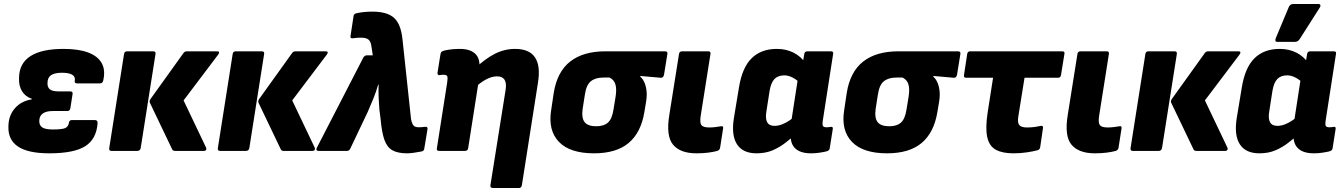

<svg xmlns="http://www.w3.org/2000/svg" viewBox="-20 -753 6693 958"><path d="M226 12Q120 12 69.5 -22Q19 -56 22 -124Q23 -177 54.5 -213Q86 -249 138 -257L139 -260Q106 -271 89.5 -298.5Q73 -326 75 -365Q76 -437 132 -473Q188 -509 297 -509Q372 -509 420 -491Q468 -473 487.5 -438Q507 -403 495 -351Q492 -337 479 -337H364Q351 -337 353 -350Q357 -370 340.5 -380Q324 -390 289 -390Q253 -390 235 -378Q217 -366 217 -339Q216 -318 228.5 -307.5Q241 -297 272 -297H330Q345 -297 342 -283L331 -213Q329 -199 315 -199H243Q211 -199 194 -187Q177 -175 176 -152Q175 -128 190.5 -117.5Q206 -107 243 -107Q290 -107 305.5 -114Q321 -121 324 -141Q326 -154 339 -154H453Q467 -154 467 -140Q462 -60 406 -24Q350 12 226 12Z M854 0Q842 0 839 -8L728 -240Q724 -249 731 -259L896 -489Q902 -497 913 -497H1063Q1072 -497 1073 -492.5Q1074 -488 1069 -481L896 -252L1008 -17Q1011 -10 1008 -5Q1005 0 998 0ZM536 0Q523 0 525 -14L599 -484Q601 -497 615 -497H744Q758 -497 756 -484L682 -14Q679 0 665 0Z M1396 0Q1384 0 1381 -8L1270 -240Q1266 -249 1273 -259L1438 -489Q1444 -497 1455 -497H1605Q1614 -497 1615 -492.5Q1616 -488 1611 -481L1438 -252L1550 -17Q1553 -10 1550 -5Q1547 0 1540 0ZM1078 0Q1065 0 1067 -14L1141 -484Q1143 -497 1157 -497H1286Q1300 -497 1298 -484L1224 -14Q1221 0 1207 0Z M2011 12Q1966 12 1939 -2.5Q1912 -17 1898.5 -54Q1885 -91 1879 -159L1873 -206Q1871 -230 1869.5 -263Q1868 -296 1869 -331H1867Q1857 -296 1843.5 -262.5Q1830 -229 1815 -195L1728 -12Q1723 0 1711 0H1569Q1562 0 1559.5 -4.5Q1557 -9 1561 -16L1793 -466Q1800 -477 1811 -477H1840L1833 -523Q1830 -546 1818.5 -555.5Q1807 -565 1782 -565Q1773 -565 1762.5 -564.5Q1752 -564 1741 -562Q1726 -560 1729 -574L1744 -672Q1745 -684 1759 -687Q1777 -691 1797.5 -693Q1818 -695 1838 -695Q1911 -695 1945.5 -664.5Q1980 -634 1988 -559L2031 -158Q2034 -143 2038.5 -134Q2043 -125 2050.5 -121.5Q2058 -118 2069 -118Q2077 -118 2083.5 -118.5Q2090 -119 2099 -120Q2115 -123 2113 -108L2097 -12Q2096 1 2082 3Q2062 7 2043 9.5Q2024 12 2011 12Z M2440 185Q2425 185 2427 171L2503 -306Q2513 -372 2460 -372Q2434 -372 2405 -356.5Q2376 -341 2344 -311L2348 -410Q2402 -461 2450 -485Q2498 -509 2550 -509Q2621 -509 2649.5 -466.5Q2678 -424 2664 -339L2584 171Q2581 185 2570 185ZM2171 0Q2157 0 2160 -14L2211 -340Q2215 -365 2211.5 -372.5Q2208 -380 2194 -380Q2188 -380 2183 -379.5Q2178 -379 2173 -378Q2162 -377 2163 -390L2178 -484Q2180 -492 2183.5 -495Q2187 -498 2198 -501Q2215 -505 2235 -507Q2255 -509 2274 -509Q2329 -509 2354 -482Q2379 -455 2370 -402L2367 -377L2369 -352L2316 -14Q2314 0 2300 0Z M2944 12Q2824 12 2769 -45Q2714 -102 2730 -203L2743 -290Q2760 -395 2825 -446Q2890 -497 3001 -497H3298Q3312 -497 3310 -484L3293 -379Q3289 -364 3277 -365L3175 -374V-370Q3186 -361 3194 -344.5Q3202 -328 3205.5 -303.5Q3209 -279 3204 -247L3195 -193Q3178 -91 3116.5 -39.5Q3055 12 2944 12ZM2955 -123Q2993 -123 3013.5 -141.5Q3034 -160 3041 -206L3051 -267Q3056 -298 3053.5 -317.5Q3051 -337 3042.5 -348.5Q3034 -360 3021 -366H2990Q2951 -366 2928 -347.5Q2905 -329 2898 -279L2887 -209Q2881 -163 2897.5 -143Q2914 -123 2955 -123Z M3455 12Q3374 12 3338 -31.5Q3302 -75 3320 -182L3368 -484Q3370 -497 3384 -497H3514Q3527 -497 3525 -484L3476 -174Q3471 -140 3480 -128.5Q3489 -117 3519 -117Q3534 -117 3550 -119Q3566 -121 3578 -123Q3590 -126 3588 -112L3573 -16Q3571 -4 3559 0Q3541 5 3514.5 8.5Q3488 12 3455 12Z M3755 12Q3686 12 3657 -33.5Q3628 -79 3642 -165L3667 -316Q3683 -416 3730.5 -462.5Q3778 -509 3856 -509Q3903 -509 3940 -490Q3977 -471 4000 -437L3982 -328Q3962 -351 3938.5 -364Q3915 -377 3894 -377Q3862 -377 3844.5 -359Q3827 -341 3820 -300L3804 -197Q3798 -161 3808 -143Q3818 -125 3845 -125Q3862 -125 3881 -132Q3900 -139 3920 -152.5Q3940 -166 3961 -186L3957 -89Q3929 -64 3899.5 -41Q3870 -18 3835 -3Q3800 12 3755 12ZM4027 12Q3970 12 3944.5 -16Q3919 -44 3927 -98L3931 -123L3928 -146L3967 -399L3986 -441L3993 -484Q3995 -497 4009 -497H4126Q4140 -497 4137 -484L4086 -155Q4082 -130 4086.5 -124Q4091 -118 4103 -118Q4110 -118 4115.5 -118.5Q4121 -119 4125 -120Q4138 -122 4135 -108L4120 -13Q4119 -1 4101 3Q4083 7 4064.5 9.5Q4046 12 4027 12Z M4406 12Q4286 12 4231 -45Q4176 -102 4192 -203L4205 -290Q4222 -395 4287 -446Q4352 -497 4463 -497H4760Q4774 -497 4772 -484L4755 -379Q4751 -364 4739 -365L4637 -374V-370Q4648 -361 4656 -344.5Q4664 -328 4667.5 -303.5Q4671 -279 4666 -247L4657 -193Q4640 -91 4578.5 -39.5Q4517 12 4406 12ZM4417 -123Q4455 -123 4475.5 -141.5Q4496 -160 4503 -206L4513 -267Q4518 -298 4515.5 -317.5Q4513 -337 4504.5 -348.5Q4496 -360 4483 -366H4452Q4413 -366 4390 -347.5Q4367 -329 4360 -279L4349 -209Q4343 -163 4359.5 -143Q4376 -123 4417 -123Z M5037 12Q4981 12 4948.5 -6Q4916 -24 4906 -68.5Q4896 -113 4908 -192L4935 -365H4801Q4787 -365 4790 -379L4806 -484Q4808 -497 4821 -497H5280Q5294 -497 5291 -484L5274 -379Q5272 -365 5259 -365H5092L5061 -172Q5056 -142 5065.5 -129.5Q5075 -117 5104 -117Q5125 -117 5143 -119.5Q5161 -122 5174 -125Q5186 -127 5184 -114L5170 -18Q5168 -6 5156 -3Q5137 2 5105 7Q5073 12 5037 12Z M5443 12Q5362 12 5326 -31.5Q5290 -75 5308 -182L5356 -484Q5358 -497 5372 -497H5502Q5515 -497 5513 -484L5464 -174Q5459 -140 5468 -128.5Q5477 -117 5507 -117Q5522 -117 5538 -119Q5554 -121 5566 -123Q5578 -126 5576 -112L5561 -16Q5559 -4 5547 0Q5529 5 5502.5 8.5Q5476 12 5443 12Z M5950 0Q5938 0 5935 -8L5824 -240Q5820 -249 5827 -259L5992 -489Q5998 -497 6009 -497H6159Q6168 -497 6169 -492.5Q6170 -488 6165 -481L5992 -252L6104 -17Q6107 -10 6104 -5Q6101 0 6094 0ZM5632 0Q5619 0 5621 -14L5695 -484Q5697 -497 5711 -497H5840Q5854 -497 5852 -484L5778 -14Q5775 0 5761 0Z M6264 12Q6195 12 6166 -33.5Q6137 -79 6151 -165L6176 -316Q6192 -416 6239.5 -462.5Q6287 -509 6365 -509Q6412 -509 6449 -490Q6486 -471 6509 -437L6491 -328Q6471 -351 6447.5 -364Q6424 -377 6403 -377Q6371 -377 6353.5 -359Q6336 -341 6329 -300L6313 -197Q6307 -161 6317 -143Q6327 -125 6354 -125Q6371 -125 6390 -132Q6409 -139 6429 -152.5Q6449 -166 6470 -186L6466 -89Q6438 -64 6408.5 -41Q6379 -18 6344 -3Q6309 12 6264 12ZM6536 12Q6479 12 6453.5 -16Q6428 -44 6436 -98L6440 -123L6437 -146L6476 -399L6495 -441L6502 -484Q6504 -497 6518 -497H6635Q6649 -497 6646 -484L6595 -155Q6591 -130 6595.5 -124Q6600 -118 6612 -118Q6619 -118 6624.5 -118.5Q6630 -119 6634 -120Q6647 -122 6644 -108L6629 -13Q6628 -1 6610 3Q6592 7 6573.5 9.5Q6555 12 6536 12ZM6353 -544Q6345 -544 6344 -549.5Q6343 -555 6345 -561L6411 -719Q6415 -727 6420.5 -730Q6426 -733 6433 -733H6559Q6566 -733 6568 -727.5Q6570 -722 6565 -715L6465 -558Q6456 -544 6440 -544Z"/></svg>

Font: Sofia Sans Black
Style: Italic
Weight: 900
Italic angle: -9°
Version: Version 4.100-B